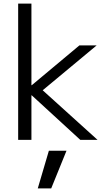

<svg xmlns="http://www.w3.org/2000/svg" viewBox="-20 -770 602 1057"><path d="M153 -750V-301H155L417 -520H512L215 -273L517 0H422L155 -245H153V0H80V-750ZM188 267 249 60H346L262 267Z"/></svg>

Font: Mplus 1p
Style: Regular
Weight: 400
Version: Version 1.061